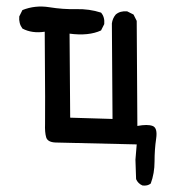

<svg xmlns="http://www.w3.org/2000/svg" viewBox="-20 -444 540 589"><path d="M417 125Q403.3 119.1 397.5 105.5L395.5 45.9L399.4 -1L150.4 -6.8Q126 -7.8 121.6 -22.9Q117.2 -38.1 118.2 -64Q119.1 -89.8 117.2 -346.7Q78.1 -340.8 48.8 -356.4Q37.1 -372.1 39.1 -393.6L48.8 -413.1Q87.9 -428.7 130.9 -421.9Q173.8 -415 213.9 -416Q253.9 -417 290 -405.3Q301.8 -391.6 299.8 -370.1L290 -350.6Q252 -333 193.4 -340.8L195.3 -83L325.2 -79.1L323.2 -372.1Q325.2 -387.7 335 -399.4Q348.6 -411.1 370.1 -409.2L389.6 -399.4L399.4 -379.9L401.4 -57.6Q432.6 -63.5 448.2 -57.6Q463.9 -51.8 459 -18.6Q454.1 14.6 454.1 51.3Q454.1 87.9 442.4 119.1Q432.6 127 417 125Z"/></svg>

Font: NaikaiFont
Style: Regular
Weight: 400
Version: Version 1.67